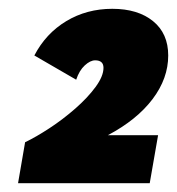

<svg xmlns="http://www.w3.org/2000/svg" viewBox="-20 -735 402 436"><path d="M37 -412Q62 -424 92.5 -444Q123 -464 151 -488.5Q179 -513 197 -537.5Q215 -562 215 -581Q215 -598 196 -598Q185 -598 172.5 -586.5Q160 -575 153 -554L58 -609Q84 -659 130.5 -687Q177 -715 235 -715Q293 -715 327.5 -687Q362 -659 362 -609Q362 -557 326.5 -510Q291 -463 225 -428H339L320 -319H21Z"/></svg>

Font: Livvic Black
Style: Italic
Weight: 900
Italic angle: -10°
Designer: Jacques Le Bailly, Baron von Fonthausen
Version: Version 1.001; ttfautohint (v1.8.2)